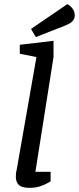

<svg xmlns="http://www.w3.org/2000/svg" viewBox="-20 -897 379 922"><path d="M122 5Q98 5 83.5 -1Q69 -7 62.5 -19.5Q56 -32 56 -48Q56 -57 57 -66Q58 -75 60 -81L155 -623L75 -639V-682L237 -701V-623L150 -72H223V-26Q221 -25 207 -17Q193 -9 171.5 -2Q150 5 122 5ZM152 -719 129 -758 303 -877Q318 -870 328.5 -855.5Q339 -841 339 -823Q339 -806 327.5 -794.5Q316 -783 290 -773Z"/></svg>

Font: Faustina Light Medium
Style: Italic
Weight: 500
Italic angle: -8°
Version: Version 1.200